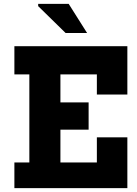

<svg xmlns="http://www.w3.org/2000/svg" viewBox="-20 -981 714 1001"><path d="M434 -809H322L179 -949V-961H338ZM644 -488H485V-593H295V-447H442V-305H295V-134H485V-265H644V0H55V-134H133V-593H55V-740H644Z"/></svg>

Font: Arvo
Style: Bold
Weight: 700
Designer: Anton Koovit (Cyrillic Expansion: Cyreal)
Foundry: Anton Koovit, Yassin Baggar
Version: Version 3.000